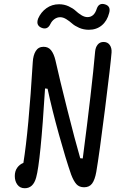

<svg xmlns="http://www.w3.org/2000/svg" viewBox="-20 -967 660 993"><path d="M108 6.5Q83.5 6.5 70 -11.8Q56.5 -30 56.5 -56.5Q56.5 -82 69 -99.5Q81.5 -117 101 -124.5Q128 -292 149.5 -646Q151.5 -681.5 165 -703.2Q178.5 -725 205.5 -725Q230 -725 244.2 -707Q258.5 -689 266.5 -656Q287.5 -561.5 327.8 -401.5Q368 -241.5 395 -148.5L408 -147.5Q455.5 -512 472 -700.5Q474 -722.5 485.2 -736.2Q496.5 -750 515.5 -750Q536.5 -750 547.5 -734.5Q558.5 -719 557 -696Q552.5 -636.5 523 -402.5Q493.5 -168.5 478 -78Q470.5 -36.5 456.2 -17.5Q442 1.5 415 1.5Q390 1.5 375.5 -14.2Q361 -30 348 -64Q320 -144.5 284.8 -271.5Q249.5 -398.5 226 -508L213 -509.5Q189.5 -128 167 -49Q152 6.5 108 6.5ZM177 -870.5Q191.5 -904 220 -924.5Q248.5 -945 285.5 -945Q312 -945 334.8 -934.5Q357.5 -924 370.5 -911.8Q383.5 -899.5 400.2 -889Q417 -878.5 432.5 -878.5Q467 -878.5 480.5 -922Q491.5 -954 523 -944.5Q554.5 -935 544.5 -899.5Q534 -858.5 506.5 -835.8Q479 -813 439.5 -813Q412.5 -813 389.2 -823.2Q366 -833.5 352.8 -845.5Q339.5 -857.5 323 -867.8Q306.5 -878 291.5 -878Q275.5 -878 262 -868.5Q248.5 -859 241 -843.5Q227 -813.5 200 -821.5Q183 -826.5 176.5 -838.5Q170 -850.5 177 -870.5Z"/></svg>

Font: Monaspace Radon
Style: Regular
Weight: 400
Designer: Riley Cran & the Lettermatic Team
Foundry: Lettermatic
Version: Version 1.000 (Monaspace Radon)